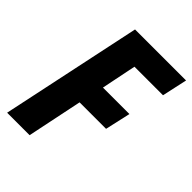

<svg xmlns="http://www.w3.org/2000/svg" viewBox="-207 -816 918 918"><g transform="rotate(45 252.0 -357.0)"><path d="M8 0H160L218 -280H397L426 -409H247L283 -586H476L504 -714H159Z"/></g></svg>

Font: Noto Sans Display SemiCondensed Extra
Style: Italic
Weight: 800
Width: 4
Italic angle: -12°
Designer: Monotype Design Team
Foundry: Monotype Imaging Inc.
Version: Version 1.900